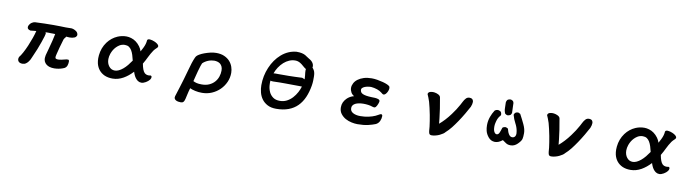

<svg xmlns="http://www.w3.org/2000/svg" viewBox="-34 -1433 8567 2373"><g transform="rotate(10 4250.0 -246.0)"><path d="M448.2 -376Q454.1 -366.7 454.1 -358.4Q454.1 -344.7 420.4 -247.1Q405.8 -204.1 386.2 -154.8Q366.7 -105.5 345.7 -60.1Q339.4 -45.4 334 -33.2Q328.6 -21 326.2 -16.1Q323.7 -11.2 321.3 -6.3Q303.7 24.9 278.3 43Q259.3 56.6 233.4 56.6Q198.2 56.6 182.1 35.6Q173.3 23.4 173.3 8.3Q173.3 -3.9 179.7 -19.5Q197.8 -40.5 220.9 -83Q244.1 -125.5 266.4 -178Q288.6 -230.5 306.4 -281.5Q324.2 -332.5 333.5 -371.6Q311 -369.6 295.2 -367.9Q279.3 -366.2 261.2 -364.3Q239.7 -369.1 230.5 -378.4Q221.7 -387.2 221.7 -399.4Q221.7 -403.3 222.2 -406.2Q223.6 -411.1 223.6 -414.1V-415.5Q238.3 -448.7 262.7 -462.4Q274.9 -469.2 283.4 -472.4Q292 -475.6 298.8 -475.6Q427.7 -481.4 528.3 -481.4Q586.9 -481.4 615.2 -480.5Q662.1 -478.5 683.1 -478.5Q704.1 -478.5 723.6 -479Q743.2 -479.5 750.5 -479.5Q757.8 -479.5 760.3 -479.2Q762.7 -479 764.6 -478.5Q779.8 -476.1 796.9 -467.8Q823.2 -455.6 832 -440.4Q838.4 -430.7 840.8 -416Q841.3 -414.1 841.3 -409.9Q841.3 -405.8 838.4 -399.4Q835.9 -392.6 828.6 -385.3Q815.4 -372.6 783.2 -366.7Q770 -364.3 751.7 -364.3Q733.4 -364.3 707.5 -367.2Q707.5 -366.7 707.5 -365.5Q707.5 -364.3 706.8 -362.1Q706.1 -359.9 703.6 -357.4Q701.2 -355 694.3 -346.2Q689.9 -342.3 685.5 -333Q683.1 -329.6 682.6 -326.2Q648.4 -212.9 630.4 -136.2Q623 -106.4 623 -95.7Q623 -81.1 631.3 -76.7Q642.6 -71.3 659.2 -71.3Q691.4 -71.3 761.7 -90.8H762.7Q772 -90.8 776.1 -91.3Q780.3 -91.8 781.2 -91.8Q782.2 -91.8 783.7 -91.8Q787.6 -90.8 790.5 -87.9Q795.9 -82.5 795.9 -69.3Q795.9 -43.5 788.1 -20.5Q779.8 4.4 756.3 17.6Q712.4 37.6 662.1 43Q646.5 44.9 631.8 44.9Q565.4 44.9 530.8 16.1Q495.1 -12.7 495.1 -59.6V-60.1L497.1 -78.1Q498.5 -90.8 500 -98.6Q506.8 -125 523.7 -185.1Q540.5 -245.1 551 -289.1Q561.5 -333 569.8 -375Q564 -375 554 -375.5Q543.9 -376 535.4 -376Q526.9 -376 524.2 -376Q521.5 -376 518.6 -376Q515.6 -376 513.2 -376Q507.8 -376.5 499 -376.7Q490.2 -377 482.4 -377Q466.8 -377 459.5 -376.7Q452.1 -376.5 448.2 -376Z M1444.3 -499Q1471.7 -499 1503.9 -489.3Q1535.6 -480 1564.5 -459Q1593.3 -438 1616.7 -405.8Q1635.3 -380.4 1646 -347.2Q1651.4 -357.4 1657.2 -368.2Q1691.9 -429.2 1698.7 -473.1Q1700.7 -483.9 1701.2 -495.1Q1704.6 -510.3 1722.7 -512.2Q1726.6 -512.7 1730.5 -512.7Q1734.4 -512.7 1738.3 -512.2Q1762.7 -510.3 1793 -497.6Q1812.5 -489.3 1826.7 -479Q1842.3 -468.3 1848.1 -455.6Q1850.1 -450.7 1850.1 -446.8Q1850.1 -435.1 1839.8 -426.3Q1829.6 -418.5 1817.4 -404.3Q1811.5 -397 1806.4 -391.6Q1801.3 -386.2 1799.8 -382.8Q1771.5 -340.8 1749.5 -294.9Q1728 -249.5 1700.7 -203.6Q1715.8 -119.6 1743.2 -92.3Q1763.7 -72.3 1796.9 -72.3Q1803.7 -72.3 1807.1 -73.2Q1810.5 -74.2 1811.5 -74.2Q1812.5 -74.2 1814 -74.7Q1816.4 -75.2 1818.4 -75.2Q1820.3 -75.2 1822.3 -74.7Q1827.1 -73.7 1830.1 -70.8Q1835 -65.9 1835 -56.6Q1835 -40.5 1822.8 -23.9Q1805.7 -2 1776.9 14.6Q1746.1 32.2 1722.7 32.2Q1697.8 32.2 1678.7 19.5Q1652.8 2.4 1633.8 -31.2Q1627.9 -42 1625 -49.1Q1622.1 -56.2 1621.1 -58.8Q1620.1 -61.5 1618.9 -64.2Q1617.7 -66.9 1616.7 -69.6Q1615.7 -72.3 1615.2 -75.2Q1613.3 -80.6 1611.3 -85.9Q1556.6 -26.9 1497.1 6.8Q1431.6 43.9 1362.3 43.9Q1305.2 43.9 1261.7 24.9Q1218.8 5.4 1191.2 -28.8Q1163.6 -63 1152.3 -109.9Q1145.5 -140.1 1145.5 -173.8Q1145.5 -191.9 1147.5 -210.9Q1156.7 -305.2 1210.9 -378.9Q1260.3 -445.3 1334.5 -477.1Q1386.2 -499 1444.3 -499ZM1442.4 -392.6Q1404.8 -392.6 1374 -373Q1332 -346.2 1304.7 -300.8Q1292 -278.8 1283.2 -254.4Q1270.5 -217.3 1270.5 -184.6Q1270.5 -130.9 1299.3 -94.7Q1312.5 -77.6 1331.1 -67.9Q1349.6 -58.6 1373 -58.6Q1396.5 -58.6 1422.4 -70.8Q1474.1 -95.2 1524.4 -155.8Q1548.3 -185.1 1570.8 -218.3Q1562.5 -254.4 1552.5 -286.1Q1542.5 -317.9 1527.8 -342.3Q1513.7 -365.7 1493.4 -379.2Q1473.1 -392.6 1442.4 -392.6Z M2571.3 -491.2Q2631.3 -491.2 2674.1 -471.9Q2716.8 -452.6 2743.7 -422.1Q2770.5 -391.6 2783.2 -354.2Q2795.9 -316.9 2795.9 -280.3Q2795.9 -218.3 2771.5 -163.6Q2746.6 -107.9 2703.6 -65.7Q2660.6 -23.4 2603.5 1Q2546.4 25.4 2481.4 25.4Q2436.5 25.4 2396.5 16.6Q2356.4 7.8 2329.1 -5.4Q2314.5 43.9 2307.1 80.1Q2299.8 116.2 2295.4 131.8Q2291 147.5 2288.6 153.8Q2283.2 168.5 2275.4 175.8Q2265.1 186.5 2246.1 186.5Q2208 186.5 2185.1 174.8Q2170.9 168 2164.6 155.3Q2160.6 147.9 2160.6 140.1Q2160.6 131.8 2162.6 124.5Q2174.3 85.4 2201.2 2Q2228 -81.5 2266.1 -219.7Q2293 -323.7 2321.3 -387.2Q2331.1 -408.2 2340.3 -414.1Q2347.2 -421.9 2369.6 -434.8Q2392.1 -447.8 2424.8 -460Q2457.5 -472.2 2496.3 -481.7Q2535.2 -491.2 2571.3 -491.2ZM2460.9 -76.2Q2514.6 -76.2 2554.7 -94.5Q2594.7 -112.8 2621.1 -143.1Q2647.5 -172.9 2660.2 -210.7Q2672.9 -248.5 2672.9 -287.1Q2672.9 -317.4 2663.3 -337.4Q2653.8 -357.4 2639.2 -369.4Q2624.5 -381.3 2604.2 -387Q2584 -392.6 2563.5 -392.6Q2546.9 -392.6 2527.3 -388.7Q2486.8 -380.9 2451.7 -358.4Q2434.1 -347.7 2420.4 -333.5Q2413.1 -317.4 2406.7 -297.4Q2384.8 -227.1 2369.1 -162.1Q2360.8 -129.4 2353 -98.6Q2373 -88.4 2397 -82.3Q2420.9 -76.2 2460.9 -76.2Z M3775.4 -534.2Q3775.4 -526.4 3773.4 -518.1L3776.4 -515.6Q3784.2 -507.8 3794.9 -489.3Q3810.5 -461.9 3810.5 -409.2Q3810.5 -388.7 3810.1 -361.1Q3809.6 -333.5 3803.7 -297.4Q3789.6 -215.3 3761.2 -149.4Q3731.9 -82.5 3685.5 -35.9Q3639.2 10.7 3572.8 35.6Q3506.3 60.5 3418 60.5Q3353.5 60.5 3309.6 37.1Q3265.1 13.7 3238.3 -23.2Q3211.4 -60.1 3200 -105.7Q3188.5 -151.4 3188.5 -195.3Q3188.5 -313 3233.4 -418.9Q3279.3 -526.9 3357.9 -595.7Q3397.9 -630.9 3445.1 -651.9Q3492.2 -672.9 3546.4 -677.7H3546.9Q3587.9 -677.7 3613.8 -671.6Q3639.6 -665.5 3657.2 -655.8Q3674.3 -646 3688 -635.5Q3701.7 -625 3718.3 -616.2H3718.8Q3751 -597.7 3765.6 -570.8Q3775.4 -553.2 3775.4 -534.2ZM3591.3 -266.6 3476.6 -267.6H3406.7Q3367.2 -267.6 3326.7 -265.6H3326.2H3323.2Q3301.3 -265.6 3289.6 -270Q3288.1 -256.3 3288.1 -240.5Q3288.1 -224.6 3289.3 -211.7Q3290.5 -198.7 3291.5 -191.9Q3292.5 -185.1 3293.9 -178.5Q3295.4 -171.9 3297.1 -165.5Q3298.8 -159.2 3300.8 -152.8Q3305.2 -140.1 3310.5 -127.9Q3327.6 -91.8 3360.4 -67.9Q3393.1 -43.9 3446.3 -43.9Q3493.2 -43.9 3532.7 -64Q3572.3 -84.5 3602.8 -117.7Q3633.3 -150.9 3655.3 -192.4Q3674.3 -228.5 3685.5 -265.6H3674.8Q3664.1 -265.6 3647 -266.1Q3619.1 -266.6 3591.3 -266.6ZM3311.5 -365.7Q3321.8 -367.2 3336.7 -367.2Q3351.6 -367.2 3374.5 -366.7Q3428.7 -365.7 3501 -367.2L3580.1 -369.1Q3615.7 -370.1 3640.9 -371.6Q3666 -373 3668 -373H3671.4L3672.9 -371.6Q3678.2 -369.6 3684.1 -367.7Q3694.3 -364.7 3702.1 -358.9Q3702.6 -363.8 3702.6 -368.7Q3702.6 -386.2 3700.2 -405.3Q3694.8 -445.8 3694.8 -466.8Q3694.8 -478.5 3696.3 -487.3Q3679.7 -496.6 3663.1 -511.7Q3652.3 -520.5 3644.5 -527.3Q3636.7 -534.2 3632.8 -537.1Q3609.9 -555.2 3585.9 -563Q3568.8 -568.4 3548.8 -568.4Q3510.3 -568.4 3475.1 -553.2Q3402.8 -522.5 3349.6 -442.4Q3327.1 -408.2 3311.5 -365.7Z M4753.9 -432.6Q4753.9 -417.5 4746.6 -397.9Q4743.7 -389.6 4739.3 -381.8Q4731 -366.2 4719.7 -355Q4708.5 -343.8 4696.3 -343.8Q4689 -343.8 4680.9 -349.4Q4672.9 -355 4662.8 -363.3Q4652.8 -371.6 4638.2 -379.4Q4609.9 -395 4567.9 -403.8Q4547.9 -408.2 4529.3 -409.2Q4508.3 -409.2 4487.3 -405.3Q4443.8 -397.5 4421.9 -377.4Q4412.1 -368.7 4411.1 -356.9Q4411.1 -344.2 4415.5 -332.5Q4419.4 -321.3 4430.7 -312.5Q4441.9 -303.7 4463.9 -297.4Q4485.8 -291 4520.5 -288.1Q4531.7 -286.1 4553.2 -286.1Q4575.7 -286.1 4598.6 -284.7Q4621.6 -283.2 4639.2 -277.3Q4648.9 -274.4 4655 -268.3Q4661.1 -262.2 4661.1 -252.9Q4661.1 -242.2 4652.3 -218.8Q4646.5 -202.6 4641.1 -194.3Q4633.8 -181.2 4628.9 -176.3Q4619.6 -167 4610.4 -167Q4606.4 -167 4598.6 -168.5Q4590.3 -170.4 4586.9 -171.4Q4561.5 -180.7 4531.5 -184.6Q4501.5 -188.5 4472.7 -188.5Q4442.9 -188.5 4417 -183.6Q4363.3 -173.8 4341.8 -145Q4331.1 -130.4 4331.1 -110.4Q4331.1 -70.8 4365.7 -51.8Q4402.3 -31.2 4458 -31.2Q4513.7 -31.2 4561.3 -41.7Q4608.9 -52.2 4644 -67.9Q4657.7 -73.7 4680.2 -86.9Q4688.5 -91.8 4696.3 -95.7Q4704.1 -99.6 4709 -99.6Q4716.8 -99.6 4721.7 -93Q4726.6 -86.4 4726.6 -80.1Q4726.6 -46.9 4712.4 -15.6Q4697.3 16.6 4666.5 31.7Q4631.3 46.4 4574.7 60.1Q4517.6 73.2 4441.4 73.2Q4408.2 73.2 4367.2 64.7Q4326.2 56.2 4290.5 36.6Q4254.4 16.6 4229.2 -16.4Q4204.1 -49.3 4204.1 -97.7Q4204.1 -131.8 4217.3 -160.6Q4231 -189 4252.9 -210.9Q4282.2 -240.2 4321.3 -254.4Q4330.6 -257.8 4340.3 -259.8Q4313 -277.8 4301.3 -299.8Q4286.1 -328.1 4286.1 -355.5Q4286.1 -384.8 4301.3 -413.6Q4315.9 -442.9 4346.2 -465.6Q4376.5 -488.3 4419.7 -502Q4462.9 -515.6 4519.5 -515.6Q4551.3 -515.6 4589.4 -509.3Q4670.4 -495.6 4718.8 -474.1Q4744.6 -461.9 4751 -451.2Q4753.9 -443.8 4753.9 -432.6Z M5231.4 -444.8Q5232.9 -467.8 5261.2 -476.1Q5275.4 -480 5294.9 -480Q5301.3 -480 5312.5 -478.5Q5337.4 -475.1 5360.4 -463.4Q5386.2 -450.2 5389.6 -428.7L5392.6 -409.7Q5414.6 -292.5 5427.7 -175.8Q5431.6 -140.6 5434.6 -107.4Q5467.3 -134.8 5502.2 -172.4Q5537.1 -210 5569.3 -253.9Q5618.7 -319.8 5653.8 -384.3Q5663.1 -400.9 5674.8 -424.3Q5688 -451.7 5707.5 -472.2Q5724.6 -489.3 5748.5 -489.3Q5750 -489.3 5751.5 -489.3Q5780.8 -488.3 5790.5 -473.1Q5799.8 -459.5 5799.8 -445.3Q5799.8 -417.5 5785.2 -382.3Q5762.7 -339.8 5732.9 -289.1Q5667 -177.2 5601.1 -93.3Q5565.4 -48.8 5531.2 -19Q5515.1 2.4 5468.3 24.9Q5446.3 35.6 5419.9 42.5Q5393.6 49.8 5368.2 49.8Q5343.3 49.8 5336.4 31.7Q5331.1 17.6 5329.1 -3.4V-3.9Q5329.1 -21 5325.2 -51.5Q5321.3 -82 5315.4 -120.6Q5305.2 -189.9 5284.2 -281.2Q5275.9 -320.3 5266.1 -353Q5256.3 -385.7 5247.6 -404.8Q5238.8 -423.8 5231.4 -442.9Z M6154.3 -5.9Q6152.3 -5.9 6149.9 -5.9Q6101.6 -7.8 6070.6 -44.7Q6039.6 -81.5 6029.3 -122.1Q6021 -155.8 6021 -193.4Q6021 -248 6039.6 -299.3Q6055.7 -344.2 6082 -385.3L6082.5 -385.7Q6099.1 -400.4 6122.1 -400.4Q6127.9 -400.4 6135.3 -398.9L6157.2 -388.2Q6165 -378.9 6167.7 -369.9Q6170.4 -360.8 6170.4 -352.5Q6170.4 -349.1 6169.4 -343.3Q6143.6 -313.5 6134.3 -290Q6124.5 -266.1 6118.2 -235.8Q6113.3 -214.4 6113.3 -190.9Q6113.3 -181.2 6114.3 -170.4Q6117.2 -131.3 6136.7 -111.8Q6146.5 -102.5 6157.2 -102.5Q6169.9 -102.5 6180.2 -112.3Q6185.5 -117.7 6189.5 -126Q6199.7 -148.4 6213.9 -194.8L6215.8 -196.3Q6229.5 -208.5 6250 -208.5Q6252.9 -208.5 6257.8 -208L6283.2 -195.8L6284.2 -192.4Q6293.5 -150.9 6312 -124Q6329.1 -99.6 6353 -99.6Q6376.5 -99.6 6389.6 -119.1Q6397.9 -131.8 6397.9 -153.8Q6397.9 -168 6394.5 -185.1Q6386.2 -232.9 6361.8 -277.6Q6337.4 -322.3 6322.8 -377L6334.5 -400.4L6335.9 -401.4Q6349.6 -413.6 6370.1 -413.6Q6373 -413.6 6377.9 -413.1L6401.4 -401.4Q6433.6 -342.3 6460.9 -283.7Q6489.3 -223.6 6489.3 -174.8Q6489.3 -127 6482.9 -101.6Q6476.6 -75.2 6437 -36.1Q6398.4 2 6351.1 2Q6331.1 2 6316.7 -2.2Q6302.2 -6.3 6289.6 -15.1Q6268.6 -29.3 6246.6 -44.9Q6198.2 -5.9 6154.3 -5.9ZM6218.3 -371.1Q6203.1 -403.3 6203.1 -439.9Q6203.1 -475.6 6201.2 -511.2Q6203.6 -529.8 6215.3 -543.9Q6231.4 -556.2 6252.4 -556.2Q6255.9 -556.2 6260.7 -555.7L6283.2 -544.4Q6291 -535.2 6293.7 -526.1Q6296.4 -517.1 6296.4 -508.8Q6296.4 -505.9 6295.9 -502.9L6299.8 -393.6L6288.6 -370.6Q6271.5 -358.9 6252 -356.4Q6232.9 -358.9 6219.7 -370.1Z M6731.4 -444.8Q6732.9 -467.8 6761.2 -476.1Q6775.4 -480 6794.9 -480Q6801.3 -480 6812.5 -478.5Q6837.4 -475.1 6860.4 -463.4Q6886.2 -450.2 6889.6 -428.7L6892.6 -409.7Q6914.6 -292.5 6927.7 -175.8Q6931.6 -140.6 6934.6 -107.4Q6967.3 -134.8 7002.2 -172.4Q7037.1 -210 7069.3 -253.9Q7118.7 -319.8 7153.8 -384.3Q7163.1 -400.9 7174.8 -424.3Q7188 -451.7 7207.5 -472.2Q7224.6 -489.3 7248.5 -489.3Q7250 -489.3 7251.5 -489.3Q7280.8 -488.3 7290.5 -473.1Q7299.8 -459.5 7299.8 -445.3Q7299.8 -417.5 7285.2 -382.3Q7262.7 -339.8 7232.9 -289.1Q7167 -177.2 7101.1 -93.3Q7065.4 -48.8 7031.2 -19Q7015.1 2.4 6968.3 24.9Q6946.3 35.6 6919.9 42.5Q6893.6 49.8 6868.2 49.8Q6843.3 49.8 6836.4 31.7Q6831.1 17.6 6829.1 -3.4V-3.9Q6829.1 -21 6825.2 -51.5Q6821.3 -82 6815.4 -120.6Q6805.2 -189.9 6784.2 -281.2Q6775.9 -320.3 6766.1 -353Q6756.3 -385.7 6747.6 -404.8Q6738.8 -423.8 6731.4 -442.9Z M7944.3 -499Q7971.7 -499 8003.9 -489.3Q8035.6 -480 8064.5 -459Q8093.3 -438 8116.7 -405.8Q8135.3 -380.4 8146 -347.2Q8151.4 -357.4 8157.2 -368.2Q8191.9 -429.2 8198.7 -473.1Q8200.7 -483.9 8201.2 -495.1Q8204.6 -510.3 8222.7 -512.2Q8226.6 -512.7 8230.5 -512.7Q8234.4 -512.7 8238.3 -512.2Q8262.7 -510.3 8293 -497.6Q8312.5 -489.3 8326.7 -479Q8342.3 -468.3 8348.1 -455.6Q8350.1 -450.7 8350.1 -446.8Q8350.1 -435.1 8339.8 -426.3Q8329.6 -418.5 8317.4 -404.3Q8311.5 -397 8306.4 -391.6Q8301.3 -386.2 8299.8 -382.8Q8271.5 -340.8 8249.5 -294.9Q8228 -249.5 8200.7 -203.6Q8215.8 -119.6 8243.2 -92.3Q8263.7 -72.3 8296.9 -72.3Q8303.7 -72.3 8307.1 -73.2Q8310.5 -74.2 8311.5 -74.2Q8312.5 -74.2 8314 -74.7Q8316.4 -75.2 8318.4 -75.2Q8320.3 -75.2 8322.3 -74.7Q8327.1 -73.7 8330.1 -70.8Q8335 -65.9 8335 -56.6Q8335 -40.5 8322.8 -23.9Q8305.7 -2 8276.9 14.6Q8246.1 32.2 8222.7 32.2Q8197.8 32.2 8178.7 19.5Q8152.8 2.4 8133.8 -31.2Q8127.9 -42 8125 -49.1Q8122.1 -56.2 8121.1 -58.8Q8120.1 -61.5 8118.9 -64.2Q8117.7 -66.9 8116.7 -69.6Q8115.7 -72.3 8115.2 -75.2Q8113.3 -80.6 8111.3 -85.9Q8056.6 -26.9 7997.1 6.8Q7931.6 43.9 7862.3 43.9Q7805.2 43.9 7761.7 24.9Q7718.8 5.4 7691.2 -28.8Q7663.6 -63 7652.3 -109.9Q7645.5 -140.1 7645.5 -173.8Q7645.5 -191.9 7647.5 -210.9Q7656.7 -305.2 7710.9 -378.9Q7760.3 -445.3 7834.5 -477.1Q7886.2 -499 7944.3 -499ZM7942.4 -392.6Q7904.8 -392.6 7874 -373Q7832 -346.2 7804.7 -300.8Q7792 -278.8 7783.2 -254.4Q7770.5 -217.3 7770.5 -184.6Q7770.5 -130.9 7799.3 -94.7Q7812.5 -77.6 7831.1 -67.9Q7849.6 -58.6 7873 -58.6Q7896.5 -58.6 7922.4 -70.8Q7974.1 -95.2 8024.4 -155.8Q8048.3 -185.1 8070.8 -218.3Q8062.5 -254.4 8052.5 -286.1Q8042.5 -317.9 8027.8 -342.3Q8013.7 -365.7 7993.4 -379.2Q7973.1 -392.6 7942.4 -392.6Z"/></g></svg>

Font: Bakudai
Style: Bold
Weight: 700
Version: Version 1.48